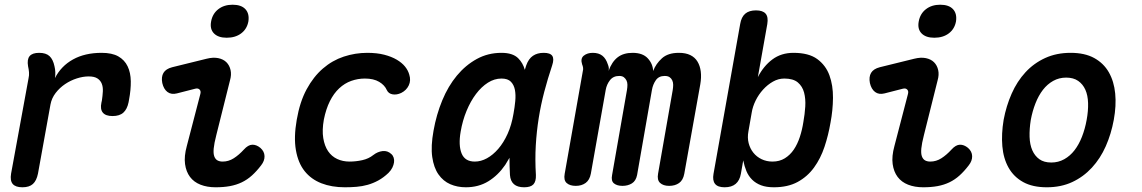

<svg xmlns="http://www.w3.org/2000/svg" viewBox="-20 -784 4840 814"><path d="M75 10Q46 10 34 -4Q22 -18 27 -48L101 -452Q104 -465 103 -477.5Q102 -490 99 -503Q94 -532 105.5 -546Q117 -560 146 -560Q175 -560 190 -546Q205 -532 211 -503Q214 -491 214.5 -478Q215 -465 213 -453Q239 -504 289.5 -532Q340 -560 411 -560Q455 -560 481.5 -545Q508 -530 521 -503Q534 -476 534.5 -439.5Q535 -403 527 -361L525 -350Q519 -321 503 -306.5Q487 -292 457 -292Q428 -292 416 -306.5Q404 -321 410 -349L412 -358Q415 -378 416 -396.5Q417 -415 411.5 -429Q406 -443 393 -451.5Q380 -460 356 -460Q332 -460 305.5 -451.5Q279 -443 256 -427.5Q233 -412 216 -390Q199 -368 194 -341L141 -48Q135 -18 119.5 -4Q104 10 75 10Z M730 -388Q706 -382 690 -394Q674 -406 668 -432Q663 -458 673 -475Q683 -492 710 -499L856 -535Q884 -542 905.5 -537.5Q927 -533 940 -520Q953 -507 957.5 -487Q962 -467 955 -443L897 -211Q888 -176 886 -154.5Q884 -133 888.5 -121Q893 -109 902 -104Q911 -99 924 -99Q949 -99 971 -113Q993 -127 1014 -150Q1032 -170 1049.5 -170.5Q1067 -171 1084 -157Q1101 -142 1101.5 -122Q1102 -102 1087 -83Q1068 -58 1048 -40Q1028 -22 1005 -11Q982 0 955 5Q928 10 894 10Q858 10 830 -1Q802 -12 785.5 -34Q769 -56 764.5 -88.5Q760 -121 772 -165L829 -384Q833 -397 826.5 -404Q820 -411 808 -408ZM941 -624Q905 -624 887 -642.5Q869 -661 875 -693Q881 -726 905.5 -745Q930 -764 966 -764Q1003 -764 1020.5 -745Q1038 -726 1033 -693Q1027 -661 1002.5 -642.5Q978 -624 941 -624Z M1238 -276Q1251 -352 1280 -405.5Q1309 -459 1349 -493.5Q1389 -528 1437.5 -544Q1486 -560 1537 -560Q1578 -560 1609 -552Q1640 -544 1662 -531Q1684 -518 1697 -502Q1710 -486 1715 -468Q1723 -443 1713 -422Q1703 -401 1681 -390Q1662 -381 1644.5 -384Q1627 -387 1620 -402Q1611 -423 1587.5 -437Q1564 -451 1527 -451Q1497 -451 1469 -441Q1441 -431 1418 -409.5Q1395 -388 1378.5 -355Q1362 -322 1353 -277Q1345 -232 1350.5 -198.5Q1356 -165 1371 -143Q1386 -121 1409.5 -110Q1433 -99 1462 -99Q1489 -99 1516 -105Q1543 -111 1563 -127Q1581 -141 1602 -143.5Q1623 -146 1639 -131Q1646 -125 1649 -115.5Q1652 -106 1650.5 -95.5Q1649 -85 1643.5 -73.5Q1638 -62 1627 -51Q1606 -31 1584 -19Q1562 -7 1539 -0.5Q1516 6 1491.5 8Q1467 10 1442 10Q1386 10 1342.5 -7Q1299 -24 1271.5 -58.5Q1244 -93 1234.5 -147.5Q1225 -202 1238 -276Z M1955 10Q1919 10 1889 -3Q1859 -16 1839 -44.5Q1819 -73 1812.5 -118.5Q1806 -164 1818 -230Q1830 -298 1855 -358.5Q1880 -419 1917 -463.5Q1954 -508 2001.5 -534Q2049 -560 2106 -560Q2154 -560 2177 -537Q2197 -517 2205 -488Q2208 -497 2211 -507Q2221 -535 2239.5 -547.5Q2258 -560 2285 -560Q2313 -560 2321.5 -547Q2330 -534 2321 -507Q2302 -450 2287.5 -395Q2273 -340 2264 -283.5Q2255 -227 2251.5 -167.5Q2248 -108 2252 -42Q2253 -15 2241.5 -2.5Q2230 10 2202 10Q2174 10 2159 -3Q2144 -16 2142 -42Q2140 -80 2140 -115Q2131 -99 2122 -85Q2092 -41 2050.5 -15.5Q2009 10 1955 10ZM1993 -99Q2019 -99 2044.5 -113Q2070 -127 2092.5 -153Q2115 -179 2132 -216.5Q2149 -254 2157 -302Q2162 -329 2164.5 -355.5Q2167 -382 2163 -403Q2159 -424 2146 -437.5Q2133 -451 2106 -451Q2076 -451 2048.5 -433.5Q2021 -416 1998 -385.5Q1975 -355 1958 -314Q1941 -273 1933 -226Q1923 -168 1937 -133.5Q1951 -99 1993 -99Z M2421 4Q2396 4 2382.5 -8Q2369 -20 2374 -47L2451 -483Q2453 -490 2452 -497Q2451 -504 2448 -511Q2440 -536 2455 -548Q2470 -560 2493 -560Q2518 -560 2533.5 -548Q2549 -536 2557 -511Q2560 -504 2561 -497Q2562 -490 2560 -483Q2574 -522 2598.5 -541Q2623 -560 2662 -560Q2705 -560 2726.5 -536.5Q2748 -513 2749 -483Q2761 -514 2786.5 -537Q2812 -560 2858 -560Q2887 -560 2906.5 -550.5Q2926 -541 2937 -523Q2948 -505 2951 -480.5Q2954 -456 2949 -427L2881 -47Q2876 -20 2859 -8Q2842 4 2817 4Q2792 4 2778.5 -8.5Q2765 -21 2770 -48L2832 -402Q2834 -414 2834 -424.5Q2834 -435 2830 -443.5Q2826 -452 2818.5 -457Q2811 -462 2798 -462Q2773 -462 2760.5 -444Q2748 -426 2744 -403L2681 -42Q2676 -17 2659 -6.5Q2642 4 2619 4Q2596 4 2583 -6.5Q2570 -17 2575 -42L2638 -402Q2640 -414 2640 -424.5Q2640 -435 2636 -443Q2632 -451 2625 -456.5Q2618 -462 2605 -462Q2580 -462 2566 -444Q2552 -426 2548 -403L2485 -48Q2480 -21 2463 -8.5Q2446 4 2421 4Z M3052 10Q3023 10 3011.5 -4.5Q3000 -19 3005 -47L3118 -682Q3123 -712 3139.5 -726Q3156 -740 3185 -740Q3214 -740 3226 -726Q3238 -712 3233 -682L3193 -457Q3217 -504 3254.5 -532Q3292 -560 3344 -560Q3409 -560 3445 -533.5Q3481 -507 3496.5 -464.5Q3512 -422 3511.5 -369Q3511 -316 3501 -264Q3492 -211 3475.5 -161.5Q3459 -112 3431 -73.5Q3403 -35 3361.5 -12.5Q3320 10 3261 10Q3229 10 3206.5 1.5Q3184 -7 3168.5 -22.5Q3153 -38 3144.5 -58.5Q3136 -79 3131 -104L3121 -47Q3116 -19 3099 -4.5Q3082 10 3052 10ZM3255 -99Q3285 -99 3307.5 -113Q3330 -127 3345.5 -150Q3361 -173 3371 -203.5Q3381 -234 3386 -267Q3392 -300 3394 -332.5Q3396 -365 3389 -391.5Q3382 -418 3362.5 -434.5Q3343 -451 3305 -451Q3280 -451 3257 -438Q3234 -425 3215 -404Q3196 -383 3183.5 -357.5Q3171 -332 3167 -307L3153 -227Q3148 -200 3154 -177Q3160 -154 3174 -136.5Q3188 -119 3209 -109Q3230 -99 3255 -99Z M3730 -388Q3706 -382 3690 -394Q3674 -406 3668 -432Q3663 -458 3673 -475Q3683 -492 3710 -499L3856 -535Q3884 -542 3905.5 -537.5Q3927 -533 3940 -520Q3953 -507 3957.5 -487Q3962 -467 3955 -443L3897 -211Q3888 -176 3886 -154.5Q3884 -133 3888.5 -121Q3893 -109 3902 -104Q3911 -99 3924 -99Q3949 -99 3971 -113Q3993 -127 4014 -150Q4032 -170 4049.5 -170.5Q4067 -171 4084 -157Q4101 -142 4101.5 -122Q4102 -102 4087 -83Q4068 -58 4048 -40Q4028 -22 4005 -11Q3982 0 3955 5Q3928 10 3894 10Q3858 10 3830 -1Q3802 -12 3785.5 -34Q3769 -56 3764.5 -88.5Q3760 -121 3772 -165L3829 -384Q3833 -397 3826.5 -404Q3820 -411 3808 -408ZM3941 -624Q3905 -624 3887 -642.5Q3869 -661 3875 -693Q3881 -726 3905.5 -745Q3930 -764 3966 -764Q4003 -764 4020.5 -745Q4038 -726 4033 -693Q4027 -661 4002.5 -642.5Q3978 -624 3941 -624Z M4418 10Q4358 10 4318 -12Q4278 -34 4256 -73Q4234 -112 4229.5 -164Q4225 -216 4235 -276Q4246 -335 4269 -387Q4292 -439 4327.5 -477.5Q4363 -516 4411 -538Q4459 -560 4519 -560Q4579 -560 4619 -538Q4659 -516 4681 -477.5Q4703 -439 4708 -387.5Q4713 -336 4702 -276Q4691 -216 4668 -164Q4645 -112 4609 -73Q4573 -34 4525.5 -12Q4478 10 4418 10ZM4437 -95Q4467 -95 4492 -109Q4517 -123 4535.5 -147Q4554 -171 4567 -204Q4580 -237 4587 -276Q4594 -314 4593 -347Q4592 -380 4581.5 -403.5Q4571 -427 4551 -441Q4531 -455 4500 -455Q4470 -455 4445 -441Q4420 -427 4401.5 -403Q4383 -379 4370 -346Q4357 -313 4350 -275Q4344 -237 4345 -204Q4346 -171 4356.5 -147Q4367 -123 4386.5 -109Q4406 -95 4437 -95Z"/></svg>

Font: Maple Mono NL SemiBold
Style: Italic
Weight: 600
Italic angle: -10°
Monospace: yes
Designer: subframe7536
Version: Version 7.000